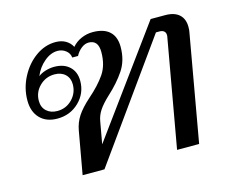

<svg xmlns="http://www.w3.org/2000/svg" viewBox="-85 -689 972 807"><g transform="rotate(-15 401.5 -285.0)"><path d="M772 -487Q772 -472 770 -464L688 0H592L675 -468Q676 -471 676 -477Q676 -488 669 -494Q662 -500 650 -500H634L276 0H181L214 -185Q220 -219 238 -246.5Q256 -274 293 -307Q339 -347 365 -385Q391 -423 391 -480Q391 -532 349 -532Q333 -532 317.5 -520Q302 -508 292 -489H267Q265 -508 249.5 -520Q234 -532 214 -532Q184 -532 155.5 -508Q127 -484 113 -449Q125 -459 144.5 -465Q164 -471 183 -471Q225 -471 249.5 -448Q274 -425 274 -386Q274 -332 235.5 -294.5Q197 -257 141 -257Q93 -257 65.5 -285.5Q38 -314 38 -363Q38 -416 63 -464Q88 -512 128.5 -541Q169 -570 215 -570Q240 -570 258.5 -559.5Q277 -549 287 -530Q303 -549 327 -559.5Q351 -570 377 -570Q425 -570 450 -547Q475 -524 475 -480Q475 -421 446.5 -378.5Q418 -336 374 -296Q344 -268 329.5 -246Q315 -224 311 -199L294 -104L627 -560H690Q730 -560 751 -541Q772 -522 772 -487ZM84 -349Q84 -321 102 -304.5Q120 -288 149 -288Q187 -288 213.5 -315Q240 -342 240 -380Q240 -407 222.5 -423.5Q205 -440 176 -440Q138 -440 111 -413.5Q84 -387 84 -349Z"/></g></svg>

Font: Fahkwang
Style: Italic
Weight: 400
Italic angle: -10°
Version: Version 1.000; ttfautohint (v1.6)